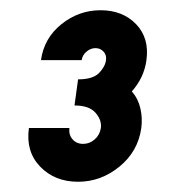

<svg xmlns="http://www.w3.org/2000/svg" viewBox="-20 -754 332 375"><path d="M132.5 -399Q87 -399 58.5 -428.5Q30 -458 36.5 -504H115.5Q114 -490.5 121.8 -481.8Q129.5 -473 142.5 -473Q155 -473 165 -481.8Q175 -490.5 177 -504Q179 -519.5 166.5 -533.8Q154 -548 125.5 -548L132.5 -599Q161.5 -599 173.5 -611.5Q185.5 -624 187 -636.5Q188.5 -646.5 182.2 -653.2Q176 -660 166.5 -660Q157 -660 149 -653.2Q141 -646.5 139.5 -636.5H60Q66 -679.5 100 -706.8Q134 -734 176.5 -734Q219.5 -734 245.8 -706.8Q272 -679.5 266 -636.5Q261.5 -602.5 237.5 -575.5Q250 -561 254.2 -542.2Q258.5 -523.5 256 -504Q249.5 -458 213.2 -428.5Q177 -399 132.5 -399Z"/></svg>

Font: Urbanist ExtraBold
Style: Italic
Weight: 800
Italic angle: -8°
Designer: Corey Hu
Foundry: Corey Hu
Version: Version 1.321; ttfautohint (v1.8.4.7-5d5b)